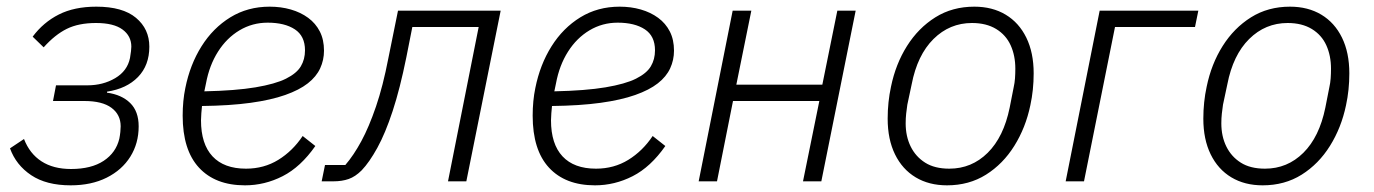

<svg xmlns="http://www.w3.org/2000/svg" viewBox="-20 -544 4121 576"><path d="M192 12Q119 12 73.5 -18.5Q28 -49 10 -99L52 -127Q69 -83 104.5 -60Q140 -37 193 -37Q254 -37 291 -61.5Q328 -86 338 -128Q340 -138 341 -148Q342 -158 342 -165Q342 -200 314.5 -220.5Q287 -241 233 -241H139L148 -288H242Q289 -288 325.5 -309.5Q362 -331 370 -370Q372 -382 373 -390.5Q374 -399 374 -404Q374 -436 347.5 -455.5Q321 -475 268 -475Q216 -475 180.5 -457.5Q145 -440 111 -402L78 -434Q110 -477 156.5 -500.5Q203 -524 269 -524Q348 -524 388 -490.5Q428 -457 428 -404Q428 -348 394 -313Q360 -278 301 -269V-266Q345 -260 370.5 -235Q396 -210 396 -165Q396 -114 371 -74Q346 -34 300 -11Q254 12 192 12Z M715 12Q626 12 577 -41Q528 -94 528 -197Q528 -219 530 -240Q532 -261 536 -280Q550 -350 584.5 -405Q619 -460 671 -492Q723 -524 789 -524Q823 -524 852.5 -515.5Q882 -507 904.5 -490.5Q927 -474 939.5 -449.5Q952 -425 952 -392Q952 -364 940.5 -339Q929 -314 903.5 -294Q878 -274 835.5 -259Q793 -244 731.5 -235.5Q670 -227 586 -226Q585 -217 584 -204Q583 -191 583 -183Q583 -112 617.5 -75Q652 -38 718 -38Q772 -38 815 -64.5Q858 -91 888 -136L926 -106Q882 -43 828 -15.5Q774 12 715 12ZM783 -476Q737 -476 698.5 -453Q660 -430 634 -389Q608 -348 598 -294L593 -270Q687 -272 746.5 -282Q806 -292 838 -308Q870 -324 882.5 -345Q895 -366 895 -393Q895 -436 864.5 -456Q834 -476 783 -476Z M945 0 955 -49H1016Q1041 -78 1064 -120.5Q1087 -163 1108 -224.5Q1129 -286 1145 -369L1174 -512H1482L1379 0H1324L1416 -463H1217L1199 -372Q1180 -278 1158 -211Q1136 -144 1112 -100.5Q1088 -57 1065 -33Q1046 -14 1026 -7Q1006 0 980 0Z M1765 12Q1676 12 1627 -41Q1578 -94 1578 -197Q1578 -219 1580 -240Q1582 -261 1586 -280Q1600 -350 1634.5 -405Q1669 -460 1721 -492Q1773 -524 1839 -524Q1873 -524 1902.5 -515.5Q1932 -507 1954.5 -490.5Q1977 -474 1989.5 -449.5Q2002 -425 2002 -392Q2002 -364 1990.5 -339Q1979 -314 1953.5 -294Q1928 -274 1885.5 -259Q1843 -244 1781.5 -235.5Q1720 -227 1636 -226Q1635 -217 1634 -204Q1633 -191 1633 -183Q1633 -112 1667.5 -75Q1702 -38 1768 -38Q1822 -38 1865 -64.5Q1908 -91 1938 -136L1976 -106Q1932 -43 1878 -15.5Q1824 12 1765 12ZM1833 -476Q1787 -476 1748.5 -453Q1710 -430 1684 -389Q1658 -348 1648 -294L1643 -270Q1737 -272 1796.5 -282Q1856 -292 1888 -308Q1920 -324 1932.5 -345Q1945 -366 1945 -393Q1945 -436 1914.5 -456Q1884 -476 1833 -476Z M2076 0 2178 -512H2234L2189 -290H2447L2492 -512H2547L2444 0H2389L2438 -241H2179L2131 0Z M2821 12Q2767 12 2727 -12Q2687 -36 2665 -81Q2643 -126 2643 -188Q2643 -213 2645.5 -237Q2648 -261 2653 -284Q2667 -352 2701 -406Q2735 -460 2786 -492Q2837 -524 2903 -524Q2957 -524 2997 -500Q3037 -476 3059 -431Q3081 -386 3081 -324Q3081 -299 3078.5 -275Q3076 -251 3071 -228Q3057 -161 3023 -106.5Q2989 -52 2938 -20Q2887 12 2821 12ZM2828 -38Q2895 -38 2943 -85.5Q2991 -133 3009 -221L3021 -282Q3024 -295 3025 -309Q3026 -323 3026 -338Q3026 -377 3012 -408Q2998 -439 2968.5 -457Q2939 -475 2896 -475Q2829 -475 2780.5 -427Q2732 -379 2715 -291L2702 -230Q2700 -217 2698.5 -203Q2697 -189 2697 -174Q2697 -135 2712 -104.5Q2727 -74 2755.5 -56Q2784 -38 2828 -38Z M3177 0 3279 -512H3575L3565 -463H3325L3232 0Z M3768 12Q3714 12 3674 -12Q3634 -36 3612 -81Q3590 -126 3590 -188Q3590 -213 3592.5 -237Q3595 -261 3600 -284Q3614 -352 3648 -406Q3682 -460 3733 -492Q3784 -524 3850 -524Q3904 -524 3944 -500Q3984 -476 4006 -431Q4028 -386 4028 -324Q4028 -299 4025.5 -275Q4023 -251 4018 -228Q4004 -161 3970 -106.5Q3936 -52 3885 -20Q3834 12 3768 12ZM3775 -38Q3842 -38 3890 -85.5Q3938 -133 3956 -221L3968 -282Q3971 -295 3972 -309Q3973 -323 3973 -338Q3973 -377 3959 -408Q3945 -439 3915.5 -457Q3886 -475 3843 -475Q3776 -475 3727.5 -427Q3679 -379 3662 -291L3649 -230Q3647 -217 3645.5 -203Q3644 -189 3644 -174Q3644 -135 3659 -104.5Q3674 -74 3702.5 -56Q3731 -38 3775 -38Z"/></svg>

Font: IBM Plex Sans Light
Style: Italic
Weight: 300
Italic angle: -11.31°
Designer: Mike Abbink, Paul van der Laan, Pieter van Rosmalen
Foundry: Bold Monday
Version: Version 3.201